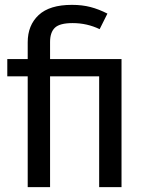

<svg xmlns="http://www.w3.org/2000/svg" viewBox="-20 -770 615 790"><path d="M422 -714 390 -650Q338 -675 279 -675Q226 -675 206 -656Q186 -637 186 -597V-527H480V0H388V-456H186V0H94V-456H10V-527H94V-596Q94 -666 139 -708Q184 -750 276 -750Q318 -750 352.5 -741Q387 -732 422 -714Z"/></svg>

Font: Wolseley Sans
Style: Regular
Weight: 400
Designer: Carrois Corporate & Edenspiekermann AG
Foundry: Carrois Corporate GbR & Edenspiekermann AG
Version: Version 4.202